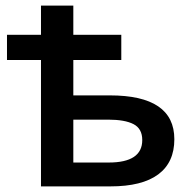

<svg xmlns="http://www.w3.org/2000/svg" viewBox="-20 -664 687 684"><path d="M241.2 -450.2V-324.2H371.1Q601.1 -324.2 601.1 -168Q601.1 -85.4 543.7 -42.7Q486.3 0 373 0H126V-450.2H4.9V-540H126V-644H241.2V-540H412.1V-450.2ZM486.8 -165Q486.8 -205.6 455.8 -221.7Q424.8 -237.8 365.2 -237.8H241.2V-85H367.2Q486.8 -85 486.8 -165Z"/></svg>

Font: JBL Sans
Style: Semibold
Weight: 600
Version: Version 1.10